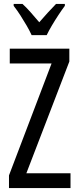

<svg xmlns="http://www.w3.org/2000/svg" viewBox="-20 -963 401 983"><path d="M341 0H26V-65L244 -638H30V-714H335V-648L115 -76H341ZM142 -783Q132 -805 117 -831Q102 -857 85 -883.5Q68 -910 50 -933V-943H95Q114 -926 136.5 -900.5Q159 -875 181 -849Q207 -879 224.5 -898Q242 -917 267 -943H312V-933Q297 -913 279.5 -886.5Q262 -860 246 -833Q230 -806 219 -783Z"/></svg>

Font: Noto Sans ExtraCondensed
Style: Regular
Weight: 400
Width: 2
Designer: Monotype Design Team
Foundry: Monotype Imaging Inc.
Version: Version 2.013